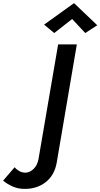

<svg xmlns="http://www.w3.org/2000/svg" viewBox="-206 -985 644 1232"><path d="M257 -863 142 -773 77 -827 269 -965 418 -823 341 -773ZM-112 88Q-100 103 -82 113Q-64 123 -41 123Q-12 121 11 97.5Q34 74 41 36L167 -700H287L158 58Q144 139 87.5 183.5Q31 228 -49 227Q-92 227 -127.5 210.5Q-163 194 -186 174Z"/></svg>

Font: Jost* Medium
Style: Italic
Weight: 500
Italic angle: -10°
Version: Version 3.7